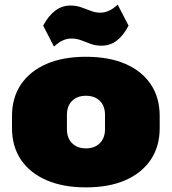

<svg xmlns="http://www.w3.org/2000/svg" viewBox="-20 -799 744 832"><path d="M352 13Q254 13 182 -18Q110 -49 71 -106.5Q32 -164 32 -244V-296Q32 -376 71 -433.5Q110 -491 181.5 -522Q253 -553 352 -553Q452 -553 523.5 -522Q595 -491 633.5 -433.5Q672 -376 672 -296V-244Q672 -164 633 -106.5Q594 -49 523 -18Q452 13 352 13ZM352 -156Q390 -156 412.5 -178.5Q435 -201 435 -239V-301Q435 -340 412.5 -362Q390 -384 352 -384Q315 -384 292.5 -362Q270 -340 270 -301V-239Q270 -201 292.5 -178.5Q315 -156 352 -156ZM167 -688Q190 -731 219.5 -753Q249 -775 285 -775Q310 -775 331.5 -767.5Q353 -760 373.5 -752Q394 -744 415 -744Q433 -744 452 -752.5Q471 -761 490 -779L537 -688Q515 -645 486 -623Q457 -601 420 -601Q394 -601 372.5 -609Q351 -617 331.5 -624.5Q312 -632 289 -632Q270 -632 251.5 -623.5Q233 -615 214 -597Z"/></svg>

Font: Pathway Extreme SemiCondensed Black
Style: Regular
Weight: 900
Width: 4
Version: Version 1.001;gftools[0.9.26]